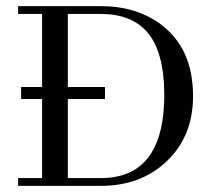

<svg xmlns="http://www.w3.org/2000/svg" viewBox="-20 -606 703 626"><path d="M39.1 -585.9H311.5C377.9 -585.9 436.2 -570.3 486.3 -539.1C568.4 -487 609.4 -404.9 609.4 -293C609.4 -206.4 581.4 -136.1 525.4 -82C468.8 -27.3 396.5 0 308.6 0H39.1V-25.4H117.2V-283.2H48.8V-322.3H117.2V-560.5H39.1ZM308.6 -560.5H201.2V-322.3H322.3V-283.2H201.2V-25.4H311.5C324.5 -25.4 337.2 -26.4 349.6 -28.3C460.3 -45.2 515.6 -134.8 515.6 -296.9C515.6 -344.4 510.7 -385.4 501 -419.9C475.6 -513.7 411.5 -560.5 308.6 -560.5Z"/></svg>

Font: Abhaya Libre
Style: Regular
Weight: 400
Designer: Pushpananda Ekanayake, Sol Matas, Pathum Egodawatta
Foundry: Mooniak
Version: Version 1.041; ; ttfautohint (v1.5)